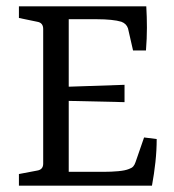

<svg xmlns="http://www.w3.org/2000/svg" viewBox="-20 -589 551 609"><path d="M402 -429 386 -499Q381 -514 365 -520Q352 -524 332 -526Q312 -528 289 -528H198V-314L375 -320V-265L198 -269V-44H309Q333 -44 355 -46Q377 -48 389 -53Q398 -56 402.5 -61Q407 -66 410 -75L437 -153L477 -148Q477 -112 473 -75Q469 -38 462 0H40V-37L98 -48Q117 -51 117 -70V-497Q117 -517 98 -520L40 -532V-569H444Q446 -535 446 -501Q446 -467 443 -429Z"/></svg>

Font: Yrsa
Style: Regular
Weight: 400
Designer: Anna Giedrys (Yrsa+Rasa design), David Brezina (Yrsa art-direction, Rasa art-direction, design)
Foundry: Rosetta Type Foundry
Version: Version 2.004